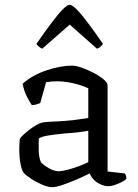

<svg xmlns="http://www.w3.org/2000/svg" viewBox="-20 -772 573 796"><path d="M196 4Q179 4 153.5 -7Q128 -18 106.5 -32.5Q85 -47 78 -56Q70 -66 65 -93Q60 -120 60 -152Q60 -164 60.5 -174.5Q61 -185 62 -195Q63 -200 73.5 -210Q84 -220 99 -232Q114 -244 129.5 -253Q145 -262 156 -264Q165 -266 182.5 -267Q200 -268 222 -269Q236 -270 252 -271Q268 -272 284.5 -274Q301 -276 316.5 -278.5Q332 -281 346 -283V-406Q316 -420 280.5 -427.5Q245 -435 216 -435Q204 -435 192.5 -434Q181 -433 171 -431L147 -345Q143 -344 135 -340.5Q127 -337 112 -336Q103 -349 91 -372.5Q79 -396 74 -425Q94 -443 119.5 -457Q145 -471 173 -480.5Q201 -490 228.5 -495Q256 -500 279 -500Q294 -500 318.5 -491.5Q343 -483 368 -470Q393 -457 409.5 -443Q426 -429 426 -418V-61L497 -53Q499 -51 501.5 -45Q504 -39 504 -31Q498 -24 484 -17Q470 -10 455.5 -5Q441 0 430 0Q415 0 398.5 -7Q382 -14 370 -26Q358 -38 352 -53Q326 -40 295.5 -27Q265 -14 238.5 -5Q212 4 196 4ZM224 -62Q236 -62 259.5 -68Q283 -74 307 -83Q331 -92 346 -100V-230Q320 -225 294.5 -222.5Q269 -220 241 -218Q210 -215 181.5 -210.5Q153 -206 141 -198Q140 -176 140.5 -147.5Q141 -119 150 -99Q161 -87 183 -74.5Q205 -62 224 -62ZM155 -570Q145 -575 139 -580.5Q133 -586 131 -590Q169 -645 196 -680.5Q223 -716 241 -734Q259 -752 269 -752Q279 -752 297 -734Q315 -716 342 -680.5Q369 -645 407 -590Q404 -586 398.5 -580Q393 -574 382 -570L269 -670Z"/></svg>

Font: Texturina 12pt Light
Style: Regular
Weight: 300
Designer: Guillermo Torres Carreño
Foundry: Omnibus-Type
Version: Version 1.002